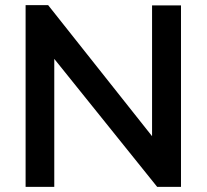

<svg xmlns="http://www.w3.org/2000/svg" viewBox="-20 -730 807 750"><path d="M594 0 192 -500V0H80V-710H168L574 -198V-709H687V0Z"/></svg>

Font: Raleway
Style: Regular
Weight: 600
Designer: Matt McInerney, Pablo Impallari, Rodrigo Fuenzalida
Foundry: Matt McInerney, Pablo Impallari, Rodrigo Fuenzalida
Version: Version 1.000;PS 001.001;hotconv 1.0.56; ttfautohint (v1.5)